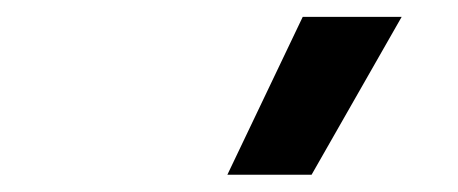

<svg xmlns="http://www.w3.org/2000/svg" viewBox="-20 -828 544 228"><path d="M250 -620.5 339.5 -808H457L350 -620.5Z"/></svg>

Font: Encode Sans Condensed SemiBold
Style: Regular
Weight: 600
Width: 3
Designer: Multiple Designers
Foundry: Impallari Type
Version: Version 3.000; ttfautohint (v1.8.3) -l 8 -r 50 -G 200 -x 14 